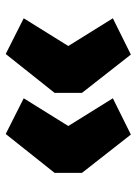

<svg xmlns="http://www.w3.org/2000/svg" viewBox="77 -604 478 672"><g transform="rotate(90 316.0 -268.0)"><path d="M169 -49 44 -112 141 -268 44 -424 171 -487 305 -316V-220ZM449 -49 324 -112 421 -268 324 -424 451 -487 585 -316V-220Z"/></g></svg>

Font: Nunito Sans 7pt SemiExpanded Black
Style: Regular
Weight: 900
Width: 6
Designer: Vernon Adams
Foundry: Vernon Adams
Version: Version 3.101;gftools[0.9.27]